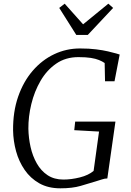

<svg xmlns="http://www.w3.org/2000/svg" viewBox="-20 -1014 709 1042"><path d="M307.5 8Q241.5 8 193.2 -19.2Q145 -46.5 113.8 -92Q82.5 -137.5 67.2 -193.2Q52 -249 51 -306Q50 -407.5 78.5 -489.5Q107 -571.5 157.5 -630Q208 -688.5 274 -719.8Q340 -751 414 -751Q464 -751 501.5 -746.2Q539 -741.5 565.8 -735.2Q592.5 -729 610 -724Q615 -722.5 619.8 -721Q624.5 -719.5 629.5 -718L601.5 -573H550L548 -672Q535 -681 517.2 -688.2Q499.5 -695.5 472.8 -699.8Q446 -704 405.5 -704Q336 -704 284.8 -668.5Q233.5 -633 200 -575.2Q166.5 -517.5 150 -449.2Q133.5 -381 134 -315.5Q135 -265 146 -216Q157 -167 179.8 -127Q202.5 -87 238.2 -63.2Q274 -39.5 324 -39.5Q366.5 -39.5 413.5 -51.2Q460.5 -63 488 -86.5L517.5 -300L383 -307.5L388 -354H606.5L562.5 -45.5Q548.5 -45.5 534 -40.5Q519.5 -35.5 499 -29.5Q462.5 -18.5 417.8 -5.2Q373 8 307.5 8ZM394 -824.5 301.5 -971 331 -994Q356 -966 381 -938Q406 -910 431 -882Q465 -910 499.5 -938Q534 -966 568 -994L594 -971L456.5 -824.5Z"/></svg>

Font: Merriweather 7pt Light
Style: Italic
Weight: 300
Italic angle: -7.8°
Designer: Eben Sorkin
Foundry: Eben Sorkin
Version: Version 2.200;gftools[0.9.31]